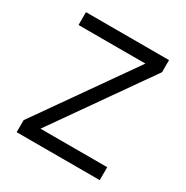

<svg xmlns="http://www.w3.org/2000/svg" viewBox="-158 -816 916 947"><g transform="rotate(30 300.0 -342.0)"><path d="M63.5 -610.4V-683.6H536.6V-614.7L156.7 -73.7H536.6V0H63.5V-68.4L444.3 -610.4Z"/></g></svg>

Font: Anka/Coder
Style: Regular
Weight: 400
Monospace: yes
Version: Version 001.100